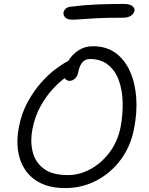

<svg xmlns="http://www.w3.org/2000/svg" viewBox="-20 -946 756 976"><path d="M312 10Q237 10 186 -15.5Q135 -41 106.5 -85Q78 -129 71 -184.5Q64 -240 76 -300Q90 -372 121.5 -429Q153 -486 191 -528Q229 -570 265.5 -597Q302 -624 327 -636Q346 -668 378 -689.5Q410 -711 453 -711Q520 -711 567 -677Q614 -643 640.5 -584Q667 -525 672.5 -449.5Q678 -374 661 -290Q644 -202 594 -134.5Q544 -67 471 -28.5Q398 10 312 10ZM145 -290Q133 -230 145.5 -176.5Q158 -123 201 -89.5Q244 -56 325 -56Q384 -56 439.5 -86Q495 -116 536.5 -171Q578 -226 593 -300Q605 -365 603.5 -426.5Q602 -488 584 -537.5Q566 -587 529.5 -616.5Q493 -646 437 -646Q411 -646 397 -627Q383 -608 378 -580Q374 -558 361 -546.5Q348 -535 334 -535Q318 -535 309 -549Q280 -528 247 -492Q214 -456 186 -406Q158 -356 145 -290ZM348 -846Q322 -846 311 -858Q300 -870 303 -883Q304 -891 312.5 -900.5Q321 -910 340 -912Q412 -921 476 -923.5Q540 -926 607 -926Q642 -926 654 -914Q666 -902 664 -892Q661 -876 645.5 -866Q630 -856 606 -856Q525 -856 474.5 -853.5Q424 -851 395 -848.5Q366 -846 348 -846Z"/></svg>

Font: Shantell Sans Normal
Style: Italic
Weight: 300
Italic angle: -11.31°
Designer: Stephen Nixon, Anya Danilova, Shantell Martin
Foundry: Arrow Type
Version: Version 1.008;[a672d596b]